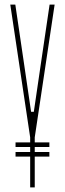

<svg xmlns="http://www.w3.org/2000/svg" viewBox="-20 -820 284 840"><path d="M112 0V-135H48V-155H112V-177H48V-197H112V-218V-219L25 -800H47L83 -556L116 -331H128L161 -556L197 -800H219L132 -219V-218V-197H196V-177H132V-155H196V-135H132V0Z"/></svg>

Font: Big Shoulders Display SC Thin
Style: Regular
Weight: 100
Designer: Patric King
Foundry: XO Type Co
Version: Version 2.002